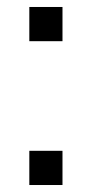

<svg xmlns="http://www.w3.org/2000/svg" viewBox="-20 -530 263 550"><path d="M64 -412V-510H159V-412ZM64 0V-98H159V0Z"/></svg>

Font: Saira Thin
Style: Regular
Weight: 400
Version: Version 1.101